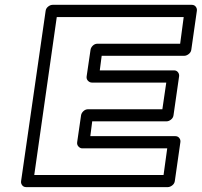

<svg xmlns="http://www.w3.org/2000/svg" viewBox="-20 -746 831 791"><path d="M66.9 0 168 -701.2Q169.4 -711.9 178.5 -719Q187.5 -726.1 196.8 -726.1H770Q780.8 -726.1 786.6 -718.3Q792.5 -710.4 791 -701.2L768.1 -541Q766.6 -530.3 757.3 -523.2Q748 -516.1 738.8 -516.1H398.9L391.1 -456.1H696.8Q707.5 -456.1 713.4 -448.2Q719.2 -440.4 717.8 -431.2L694.8 -271Q693.4 -260.3 684.3 -253.2Q675.3 -246.1 666 -246.1H359.9L352.1 -185.1H702.1Q712.9 -185.1 718.8 -177.2Q724.6 -169.4 723.1 -160.2L700.2 0Q698.7 10.7 689.5 17.8Q680.2 24.9 670.9 24.9H87.9Q77.1 24.9 71.3 17.1Q65.4 9.3 66.9 0ZM121.1 -24.9H653.8L668.9 -134.8H318.8Q310.5 -134.8 303.5 -142.1Q296.4 -149.4 297.9 -160.2L314 -271Q315.4 -280.3 323.7 -288.1Q332 -295.9 342.8 -295.9H648.9L665 -405.8H358.9Q349.6 -405.8 342.5 -413.1Q335.4 -420.4 336.9 -431.2L353 -541Q354.5 -550.3 362.5 -558.1Q370.6 -565.9 381.8 -565.9H722.2L736.8 -675.8H213.9Z"/></svg>

Font: Trueno ExtraBold Outline
Style: Italic
Weight: 800
Width: 6
Designer: Julieta Ulanovsky
Foundry: Julieta Ulanovsky
Version: Version 3.001b | FøM Fix